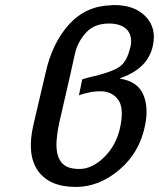

<svg xmlns="http://www.w3.org/2000/svg" viewBox="-20 -730 628 759"><path d="M112 -236 160 -441Q186 -559 252 -632.5Q318 -706 417 -709H416Q421 -710 432 -710Q513 -710 556.5 -664Q600 -618 584 -548Q564 -458 455 -421V-419Q523 -408 545.5 -358Q568 -308 554 -237Q533 -128 452.5 -59.5Q372 9 280 9Q175 9 130 -55Q85 -119 112 -236ZM292 -353 305 -416Q320 -422 365 -432Q437 -451 460 -472Q483 -493 495 -542Q505 -581 486 -608Q463 -637 411 -637Q354 -637 321.5 -602.5Q289 -568 277 -521L257 -431L215 -248Q209 -221 206 -197Q191 -87 255 -67Q279 -60 309 -63Q355 -70 397 -114Q439 -158 454 -222Q470 -293 452 -328Q431 -365 386 -369Q369 -370 344 -367Q312 -361 292 -353Z"/></svg>

Font: Coval
Style: Italic
Weight: 400
Foundry: Context Ltd
Version: Version 001.000